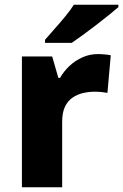

<svg xmlns="http://www.w3.org/2000/svg" viewBox="-20 -786 517 806"><path d="M391 -559Q404 -559 420 -557.5Q436 -556 445 -554L431 -396Q422 -398 408 -399.5Q394 -401 377 -401Q353 -401 329 -395.5Q305 -390 285 -376.5Q265 -363 253 -338.5Q241 -314 241 -275V0H72V-549H199L225 -459H232Q248 -487 272 -509.5Q296 -532 326.5 -545.5Q357 -559 391 -559ZM477 -756Q461 -742 436 -722Q411 -702 382.5 -680Q354 -658 327 -638.5Q300 -619 281 -606H169V-619Q185 -638 208 -663.5Q231 -689 253.5 -716.5Q276 -744 290 -766H477Z"/></svg>

Font: Noto Sans Hebrew ExtraBold
Style: Regular
Weight: 800
Designer: Monotype Design Team
Foundry: Monotype Imaging Inc.
Version: Version 2.003